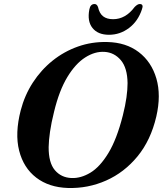

<svg xmlns="http://www.w3.org/2000/svg" viewBox="-20 -922 814 955"><path d="M513.5 -713Q607 -711 670.2 -662.8Q733.5 -614.5 757.8 -531.5Q782 -448.5 757.5 -342.5Q730 -224.5 664 -144.2Q598 -64 507.8 -24Q417.5 16 317.5 13Q223.5 10 160.2 -38.5Q97 -87 75.2 -172.8Q53.5 -258.5 83 -373Q102.5 -448 143.2 -511Q184 -574 241.2 -620Q298.5 -666 367.8 -690.5Q437 -715 513.5 -713ZM335.5 -36.5Q382 -34.5 429.5 -63Q477 -91.5 519 -160.5Q561 -229.5 591 -348Q603.5 -397.5 609 -437.2Q614.5 -477 614.5 -508.5Q613.5 -584.5 581 -622.8Q548.5 -661 500 -664Q452 -667 403.8 -636.2Q355.5 -605.5 315 -538.8Q274.5 -472 249 -366.5Q235 -310.5 228.8 -266.8Q222.5 -223 222 -190.5Q221.5 -112.5 253 -75.5Q284.5 -38.5 335.5 -36.5ZM542.5 -826.5Q604.5 -826.5 649.5 -887Q664 -902 675 -902Q696 -902 686 -875.5Q666.5 -816.5 621.8 -782.8Q577 -749 522 -749Q467 -749 440 -782.8Q413 -816.5 424.5 -875.5Q429.5 -902 450.5 -902Q462 -902 467.5 -887Q474.5 -855 493 -840.8Q511.5 -826.5 542.5 -826.5Z"/></svg>

Font: Fraunces 9pt S000 SemiBold
Style: Italic
Weight: 600
Italic angle: -16°
Version: Version 1.000; ttfautohint (v1.8.3)